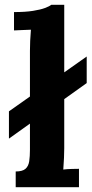

<svg xmlns="http://www.w3.org/2000/svg" viewBox="-20 -775 379 795"><path d="M17 -201V-314L339 -541V-431ZM45 -65Q73 -65 85.5 -76Q98 -87 101 -107.5Q104 -128 104 -154V-565Q104 -583 105 -606.5Q106 -630 108 -652Q92 -651 70.5 -650.5Q49 -650 38 -649V-725Q85 -725 116.5 -730Q148 -735 166.5 -742Q185 -749 192 -755H246V-161Q246 -147 245 -121.5Q244 -96 242 -73Q259 -75 278 -75.5Q297 -76 307 -76V0H45Z"/></svg>

Font: Lora
Style: Weight 700
Weight: 700
Designer: Olga Karpushina, Alexei Vanyashin (Cyrillic)
Foundry: Cyreal
Version: Version 3.001